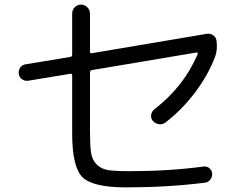

<svg xmlns="http://www.w3.org/2000/svg" viewBox="-20 -797 1040 830"><path d="M102 -448Q87 -446 75 -454.5Q63 -463 61 -478Q59 -493 67.5 -505Q76 -517 91 -519L284 -551Q292 -553 292 -561V-738Q292 -754 303 -765.5Q314 -777 330 -777Q346 -777 357.5 -765.5Q369 -754 369 -738V-574Q369 -565 377 -567L875 -651Q890 -653 902 -644.5Q914 -636 916 -621Q921 -582 910 -552Q879 -471 823 -397Q767 -323 696 -268Q683 -258 667.5 -260Q652 -262 641 -274Q631 -285 633.5 -300.5Q636 -316 648 -325Q775 -423 835 -564Q836 -566 834 -568.5Q832 -571 829 -570L377 -494Q369 -492 369 -484V-233Q369 -169 373.5 -137.5Q378 -106 398 -86Q418 -66 448.5 -61.5Q479 -57 542 -57Q709 -57 860 -77Q874 -79 885 -70Q896 -61 897 -47Q898 -32 888.5 -20Q879 -8 864 -7Q703 13 525 13Q381 13 336.5 -31Q292 -75 292 -220V-471Q292 -480 284 -478Z"/></svg>

Font: Rounded Mplus 1c
Style: Regular
Weight: 400
Version: Version 1.059.20150529